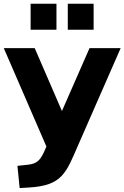

<svg xmlns="http://www.w3.org/2000/svg" viewBox="-33 -792 654 1009"><path d="M202.1 -2C180.7 47.4 163.1 68.8 112.8 73.7L58.6 79.6L70.3 196.3L119.6 193.4C293.5 183.1 314 117.2 376 -25.4L601.1 -539.1H437.5L292.5 -208.5L149.4 -539.1H-13.2L210.9 -22ZM263.7 -635.7V-772.5H127.9V-635.7ZM459 -635.7V-772.5H323.2V-635.7Z"/></svg>

Font: Winston ExtraBold
Style: Regular
Weight: 800
Designer: Vernon Adams, Kim Jin-seong, David Berlow, Cristiano Sobral
Foundry: The Winston Project Authors
Version: Version 3.004